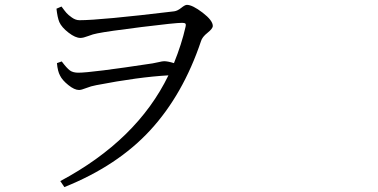

<svg xmlns="http://www.w3.org/2000/svg" viewBox="-20 -719 1540 782"><path d="M210 -683.6 230.5 -692.4Q244.1 -673.8 251 -666Q257.8 -658.2 272.9 -647.5Q288.1 -636.7 303.7 -636.7Q388.7 -636.7 689.5 -672.9Q703.1 -674.8 718.3 -687Q733.4 -699.2 741.2 -699.2Q763.7 -699.2 805.2 -667.5Q846.7 -635.7 846.7 -613.3Q846.7 -602.5 825.2 -585.4Q803.7 -568.4 798.8 -551.8Q725.6 -334 592.3 -189Q459 -43.9 242.2 43L225.6 18.6Q538.1 -148.4 666 -412.1Q543.9 -405.3 372.1 -372.1Q350.6 -368.2 331.1 -360.4Q311.5 -352.5 301.8 -352.5Q283.2 -352.5 258.3 -372.6Q233.4 -392.6 224.6 -411.1Q214.8 -428.7 211.9 -461.9L231.4 -468.8Q252 -441.4 264.6 -432.1Q277.3 -422.9 298.8 -422.9Q351.6 -422.9 601.6 -460.9Q609.4 -461.9 625.5 -465.8Q641.6 -469.7 648.4 -469.7Q663.1 -469.7 688.5 -461.9Q719.7 -539.1 735.4 -608.4Q738.3 -620.1 734.9 -623Q731.4 -626 721.7 -626Q694.3 -626 556.6 -608.9Q418.9 -591.8 376 -583Q359.4 -580.1 339.4 -572.3Q319.3 -564.5 307.6 -564.5Q287.1 -564.5 259.3 -585.9Q231.4 -607.4 221.7 -628.9Q213.9 -647.5 210 -683.6Z"/></svg>

Font: Bpmf Zihi Serif Regular
Style: Regular
Weight: 400
Foundry: But Ko
Version: Version 1.320